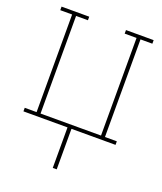

<svg xmlns="http://www.w3.org/2000/svg" viewBox="-136 -619 772 913"><g transform="rotate(20 250.0 -162.5)"><path d="M240 205V0H17V-18H77V-512H17V-530H157V-512H97V-18H403V-512H343V-530H483V-512H423V-18H483V0H260V205Z"/></g></svg>

Font: Iosevka Slab Thin
Style: Regular
Weight: 100
Monospace: yes
Designer: Belleve Invis
Foundry: Belleve Invis
Version: Version 11.1.0; ttfautohint (v1.8.3)